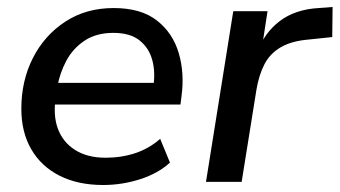

<svg xmlns="http://www.w3.org/2000/svg" viewBox="-20 -520 971 549"><path d="M275 9Q203 9 150.5 -17.5Q98 -44 69.5 -93Q41 -142 41 -209Q41 -289 74 -354Q107 -419 166.5 -458Q226 -497 305 -497Q383 -497 428.5 -461.5Q474 -426 491 -368.5Q508 -311 499 -245L496 -221H121L129 -283H436L418 -269Q425 -313 415.5 -348Q406 -383 379 -404.5Q352 -426 304 -426Q255 -426 221.5 -403.5Q188 -381 169.5 -346Q151 -311 144 -272L140 -245Q131 -191 145.5 -152Q160 -113 195 -91Q230 -69 282 -69Q327 -69 366.5 -82Q406 -95 438 -123L466 -55Q432 -24 380.5 -7.5Q329 9 275 9Z M569 0 647 -488H745L727 -371H716Q735 -425 779 -459Q823 -493 891 -497L931 -500L930 -414L863 -407Q814 -403 783 -385Q752 -367 736 -336Q720 -305 713 -262L671 0Z"/></svg>

Font: Nunito Sans 12pt ExtraLight 12pt SemiBold
Style: Italic
Weight: 600
Italic angle: -9°
Version: Version 3.101;gftools[0.9.27]